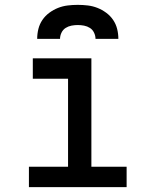

<svg xmlns="http://www.w3.org/2000/svg" viewBox="-20 -770 640 790"><path d="M99 0V-84H260V-446H115V-530H356V-84H501V0ZM133 -610Q133 -631 138 -651Q143 -671 154.5 -688Q166 -705 183 -717.5Q200 -730 219 -737.5Q238 -745 258.5 -747.5Q279 -750 300 -750Q321 -750 341.5 -747.5Q362 -745 381 -737.5Q400 -730 417 -717.5Q434 -705 445.5 -688Q457 -671 462 -651Q467 -631 467 -610H373Q373 -623 367 -635.5Q361 -648 350 -655Q339 -662 326 -664.5Q313 -667 300 -667Q287 -667 274 -664.5Q261 -662 250 -655Q239 -648 233 -635.5Q227 -623 227 -610Z"/></svg>

Font: Iosevka Slab Medium Extended
Style: Regular
Weight: 500
Width: 7
Monospace: yes
Designer: Belleve Invis
Foundry: Belleve Invis
Version: Version 11.1.1; ttfautohint (v1.8.3)